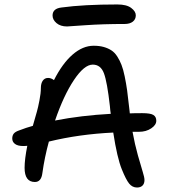

<svg xmlns="http://www.w3.org/2000/svg" viewBox="-20 -857 766 865"><path d="M282.2 -737.8Q252.4 -737.8 234.6 -752.9Q216.8 -768.1 216.8 -787.1Q216.8 -818.4 256.8 -823.2Q357.4 -836.9 508.8 -836.9Q550.3 -836.9 571 -821.3Q591.8 -805.7 591.8 -788.1Q591.8 -770 578.4 -759.5Q564.9 -749 542 -749Q444.3 -749 364.7 -743.4Q285.2 -737.8 282.2 -737.8ZM84 -199.2Q60.1 -199.2 47.6 -208.5Q35.2 -217.8 35.2 -232.9Q35.2 -246.1 41.7 -254.6Q48.3 -263.2 64.9 -269Q99.1 -282.2 127.9 -290Q141.1 -335.9 146.2 -354Q151.4 -372.1 157.7 -404.5Q164.1 -437 164.1 -460Q164.1 -481 172.6 -493.4Q181.2 -505.9 196.8 -505.9Q210 -505.9 223.1 -496.1Q261.2 -571.3 307.1 -611.1Q353 -650.9 401.9 -650.9Q427.2 -650.9 446.8 -645.5Q466.3 -640.1 481.4 -630.4Q496.6 -620.6 508.1 -602.8Q519.5 -585 527.3 -564.9Q535.2 -544.9 541.7 -513.2Q548.3 -481.4 552.7 -450Q557.1 -418.5 562 -372.1Q562.5 -367.7 563.5 -359.1Q564.5 -350.6 564.9 -346.2Q583 -347.2 621.1 -347.2Q657.7 -347.2 670.9 -339.1Q684.1 -331.1 684.1 -313Q684.1 -293.9 661.1 -278.6Q638.2 -263.2 606 -263.2H577.1Q587.4 -206.5 601.1 -157.7Q614.7 -108.9 622.8 -83.5Q630.9 -58.1 630.9 -45.9Q630.9 -29.8 622.1 -21Q613.3 -12.2 597.2 -12.2Q576.2 -12.2 561.8 -30Q547.4 -47.9 528.8 -94.2Q507.8 -145.5 490.2 -259.8Q335.9 -252.4 200.2 -219.2Q180.7 -147.9 170.9 -77.1Q166 -37.1 137.2 -37.1Q90.8 -37.1 90.8 -101.1Q90.8 -139.2 103 -200.2Q97.2 -199.2 84 -199.2ZM397.9 -565.9Q359.4 -565.9 313 -496.3Q266.6 -426.8 228 -314Q345.2 -336.9 479 -344.2Q476.6 -358.4 475.1 -378.9Q462.9 -487.8 448.2 -526.9Q433.6 -565.9 397.9 -565.9Z"/></svg>

Font: Shantell Sans Irregular
Style: Regular
Weight: 400
Designer: Stephen Nixon, Anya Danilova, Shantell Martin
Foundry: Arrow Type
Version: Version 1.006;[9816181b4]